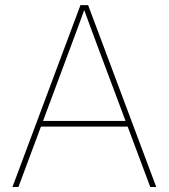

<svg xmlns="http://www.w3.org/2000/svg" viewBox="-20 -748 675 768"><path d="M29.8 0 301.8 -727.5H332.5L605 0H581.1L370.1 -563.5Q355.5 -602.5 341.1 -641.6Q326.7 -680.7 312.5 -719.7H321.3Q307.1 -680.7 292.7 -641.6Q278.3 -602.5 263.7 -563.5L53.7 0ZM136.7 -241.7V-264.2H498V-241.7Z"/></svg>

Font: Inter 16pt Thin
Style: Regular
Weight: 250
Version: Version 4.001;git-66647c0bb